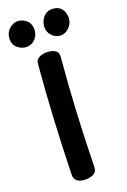

<svg xmlns="http://www.w3.org/2000/svg" viewBox="-189 -1061 752 1137"><g transform="rotate(-20 187.5 -492.5)"><path d="M110 -721Q111 -747 131.5 -758.5Q152 -770 179 -770Q212 -770 232.5 -758Q253 -746 251 -717Q236 -549 227 -375.5Q218 -202 215 -33Q214 -5 192.5 6Q171 17 141 17Q113 17 93 5Q73 -7 73 -38Q77 -203 86 -376.5Q95 -550 110 -721ZM84 -840Q52 -840 27 -861Q2 -882 2 -916Q2 -942 14 -961.5Q26 -981 44.5 -991.5Q63 -1002 82 -1002Q111 -1002 135.5 -981.5Q160 -961 160 -922Q160 -900 149.5 -881Q139 -862 121.5 -851Q104 -840 84 -840ZM295 -835Q266 -835 243 -858Q220 -881 220 -913Q220 -933 229 -953Q238 -973 255.5 -986.5Q273 -1000 296 -1000Q330 -1000 347 -985Q364 -970 369.5 -951.5Q375 -933 375 -920Q375 -898 364 -878.5Q353 -859 334.5 -847Q316 -835 295 -835Z"/></g></svg>

Font: Playpen Sans SemiBold
Style: Regular
Weight: 600
Designer: Laura Meseguer, Veronika Burian, José Scaglione
Foundry: TypeTogether
Version: Version 1.001